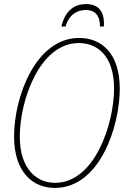

<svg xmlns="http://www.w3.org/2000/svg" viewBox="-20 -910 619 941"><path d="M281 -780H301C319 -839 358 -861 401 -861C444 -861 470 -836 470 -780H489C494 -856 461 -890 402 -890C343 -890 299 -857 281 -780ZM249 11C470 11 567 -292 567 -475C567 -655 472 -724 368 -724C155 -724 49 -436 49 -241C49 -69 138 11 249 11ZM250 -14C159 -14 77 -82 77 -241C77 -419 175 -699 366 -699C459 -699 539 -635 539 -475C539 -305 445 -14 250 -14Z"/></svg>

Font: Noto Serif Condensed Thin
Style: Italic
Weight: 100
Width: 3
Italic angle: -12°
Designer: Monotype Design Team
Foundry: Monotype Imaging Inc.
Version: Version 2.013